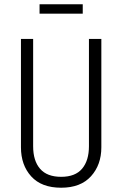

<svg xmlns="http://www.w3.org/2000/svg" viewBox="-20 -867 571 898"><path d="M454 -178Q454 -96 405.5 -42.5Q357 11 266 11Q174 11 126 -42Q78 -95 78 -178V-685H135V-183Q135 -115 167.5 -77.5Q200 -40 266 -40Q332 -40 364 -78Q396 -116 396 -183V-685H454ZM367 -803H165V-847H367Z"/></svg>

Font: Fira Sans Extra Condensed Light
Style: Regular
Weight: 300
Width: 1
Designer: Carrois Corporate & Edenspiekermann AG
Foundry: Carrois Corporate GbR & Edenspiekermann AG
Version: Version 4.203